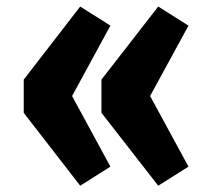

<svg xmlns="http://www.w3.org/2000/svg" viewBox="-20 -591 655 593"><path d="M321 -76.4 227.7 -17.4 53.3 -242.6V-345.1L227.7 -570.8L321 -511.8L202.6 -294.4ZM562.1 -76.4 468.7 -17.4 293.3 -242.6V-345.1L468.7 -570.8L562.1 -511.8L443.6 -294.4Z"/></svg>

Font: FiraCode Nerd Font Mono
Style: Bold
Weight: 700
Monospace: yes
Designer: Carrois Corporate, Edenspiekermann AG, Nikita Prokopov
Foundry: Carrois Corporate, Edenspiekermann AG, Nikita Prokopov
Version: Version 6.002;Nerd Fonts 3.3.0